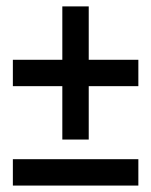

<svg xmlns="http://www.w3.org/2000/svg" viewBox="-20 -577 470 597"><path d="M255.9 -391.1H410.2V-309.1H255.9V-143.1H173.8V-309.1H20V-391.1H173.8V-557.1H255.9ZM410.2 0H20V-82H410.2Z"/></svg>

Font: BaseOne
Style: Regular
Weight: 400
Designer: Domenico Catapano
Foundry: Design by Basse
Version: Version 1.000;PS 001.001;hotconv 1.0.56